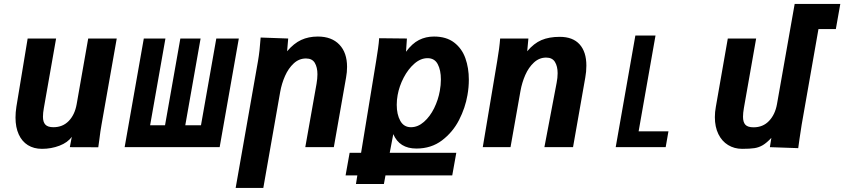

<svg xmlns="http://www.w3.org/2000/svg" viewBox="-20 -745 4274 972"><path d="M58.5 -150Q58.5 -176 63 -205L120 -550H264L202 -198Q197.5 -173.5 197.5 -154Q197.5 -127 209.8 -114Q222 -101 250.5 -101Q297.5 -101 328 -132.5Q358.5 -164 368 -217L426.5 -550H571L494 -114Q488 -81.5 483 -39L477.5 0.5L333.5 0L343.5 -52.5Q323 -23.5 281.2 -7.5Q239.5 8.5 192.5 8.5Q151.5 8.5 121.2 -10.2Q91 -29 74.8 -64.8Q58.5 -100.5 58.5 -150Z M1092 0H611L708 -550H817.5L740 -111H815.5L893 -550H995.5L918 -111H997.5L1075 -550H1189Z M1299.5 -555 1439 -550 1433.5 -485.5Q1467.5 -525.5 1504.8 -542.8Q1542 -560 1589 -560Q1659 -560 1698 -519.2Q1737 -478.5 1737 -406.5Q1737 -379.5 1732 -352.5L1670 0H1525.5L1582.5 -321Q1587 -348 1587 -369Q1587 -404 1573.8 -426.5Q1560.5 -449 1529 -449Q1494 -449 1467 -424Q1440 -399 1423 -360.5Q1406 -322 1398.5 -280L1313 206.5H1173L1286 -435.5Q1295 -486.5 1299.5 -555Z M1750 28.5H1808L1884.5 -438Q1889.5 -469.5 1893.8 -498.8Q1898 -528 1899.5 -551.5L2040 -550L2035.5 -483Q2066.5 -525 2101 -542.5Q2135.5 -560 2177 -560Q2239.5 -560 2279 -529.8Q2318.5 -499.5 2336 -450.2Q2353.5 -401 2353.5 -341.5Q2353.5 -303 2346.5 -263.5Q2335.5 -199 2303.8 -137.2Q2272 -75.5 2217.5 -34.2Q2163 7 2088 7Q2002 7 1971 -66L1953 28.5H2290L2269.5 143H1931.5L1923.5 186.5H1782L1789 143H1729.5ZM2206.5 -284.5Q2212 -314.5 2212 -342.5Q2212 -390 2196 -420.2Q2180 -450.5 2144.5 -450.5Q2109.5 -450.5 2077.8 -422.8Q2046 -395 2023.5 -351.8Q2001 -308.5 1993 -263.5Q1988.5 -239 1988.5 -214.5Q1988.5 -165.5 2006.5 -133.2Q2024.5 -101 2060.5 -101Q2095.5 -101 2126.2 -128Q2157 -155 2177.8 -197.2Q2198.5 -239.5 2206.5 -284.5Z M2512 -550H2655L2649 -485.5Q2682.5 -525.5 2721 -542Q2759.5 -558.5 2814 -558.5Q2880 -558.5 2914.2 -520.5Q2948.5 -482.5 2948.5 -413Q2948.5 -382 2943 -352.5L2881 0H2736L2798 -326Q2803 -351 2803 -374.5Q2803 -409 2789.5 -431.2Q2776 -453.5 2745 -453.5Q2710 -453.5 2683 -428.5Q2656 -403.5 2639.2 -365.2Q2622.5 -327 2615 -285L2564.5 0H2424L2497 -435.5Q2508.5 -502 2512 -550Z M3196.5 -565H3298.5L3213 -80H3364L3350 0H3097Z M3599 -152Q3599 -178 3604 -204.5L3664.5 -550H3808L3746 -198.5Q3741.5 -173 3741.5 -154Q3741.5 -126.5 3753.5 -113.5Q3765.5 -100.5 3795 -100.5Q3842.5 -100.5 3873.2 -132.8Q3904 -165 3913.5 -218L4003 -725H4234L4211.5 -598H4123.5L4038.5 -114Q4034.5 -90 4027.5 -42L4021 5L3877.5 0L3885 -47Q3861.5 -22 3841.8 -10.2Q3822 1.5 3799.2 5Q3776.5 8.5 3737 8.5Q3697.5 8.5 3666 -10.8Q3634.5 -30 3616.8 -66.2Q3599 -102.5 3599 -152Z"/></svg>

Font: JuliaMono ExtraBold
Style: Italic
Weight: 800
Italic angle: -9°
Monospace: yes
Designer: cormullion
Foundry: corm
Version: Version 0.057; ttfautohint (v1.8.4)